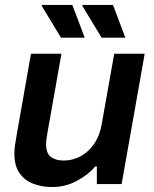

<svg xmlns="http://www.w3.org/2000/svg" viewBox="-20 -743 623 775"><path d="M191 12Q149 12 114 -1.5Q79 -15 58.5 -44.5Q38 -74 38 -123Q38 -141 41 -160.5Q44 -180 48 -202L105 -526H228L172 -210Q170 -196 168 -184Q166 -172 166 -161Q166 -124 185.5 -109.5Q205 -95 237 -95Q273 -95 305 -112Q337 -129 360 -162.5Q383 -196 391 -244L441 -526H564L471 0H371V-71H364Q336 -37 289.5 -12.5Q243 12 191 12ZM390 -591 312 -720 314 -723H436L486 -591ZM226 -591 148 -720 150 -723H272L322 -591Z"/></svg>

Font: Archivo Variable SemiBold
Style: Italic
Weight: 600
Italic angle: -10°
Designer: Hector Gatti
Foundry: Omnibus-Type
Version: Version 2.001